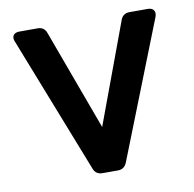

<svg xmlns="http://www.w3.org/2000/svg" viewBox="-66 -608 682 675"><g transform="rotate(-10 275.0 -270.5)"><path d="M247 0Q223 0 215 -22L24 -509Q18 -523 24 -532Q30 -541 46 -541H111Q134 -541 142 -519L274 -160L407 -519Q415 -541 439 -541H504Q519 -541 525 -532Q531 -523 526 -509L334 -22Q325 0 302 0Z"/></g></svg>

Font: Pitagon Sans Text SemiBold
Style: Regular
Weight: 600
Designer: Travis Tran
Foundry: Pitagon
Version: Version 1.001; ttfautohint (v1.8.4.7-5d5b);gftools[0.9.26]